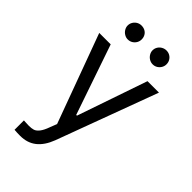

<svg xmlns="http://www.w3.org/2000/svg" viewBox="-279 -808 1088 1088"><g transform="rotate(45 264.5 -264.5)"><path d="M74.2 197.3V122.1L89.8 123Q97.7 124 115.2 124Q136.7 124 150.9 119.6Q165 115.2 179.2 97.7Q193.4 80.1 206.1 43.9L221.7 3.9L25.4 -530.3H117.2L261.7 -109.4H267.6L412.1 -530.3H503.9L279.3 76.2Q255.9 137.7 216.8 168.5Q177.7 199.2 121.1 199.2Q95.7 199.2 74.2 197.3ZM109.4 -673.8Q109.4 -689.5 117.2 -702.1Q125 -714.8 137.7 -722.2Q150.4 -729.5 165 -729.5Q181.6 -729.5 194.3 -722.7Q207 -715.8 214.4 -703.1Q221.7 -690.4 221.7 -673.8Q221.7 -659.2 214.4 -646.5Q207 -633.8 194.3 -626Q181.6 -618.2 165 -618.2Q151.4 -618.2 138.2 -626Q125 -633.8 117.2 -647Q109.4 -660.2 109.4 -673.8ZM308.6 -673.8Q308.6 -689.5 316.4 -702.1Q324.2 -714.8 337.4 -722.2Q350.6 -729.5 365.2 -729.5Q380.9 -729.5 393.6 -722.2Q406.2 -714.8 413.6 -702.1Q420.9 -689.5 420.9 -673.8Q420.9 -659.2 413.6 -646.5Q406.2 -633.8 393.6 -626Q380.9 -618.2 365.2 -618.2Q350.6 -618.2 337.4 -626Q324.2 -633.8 316.4 -647Q308.6 -660.2 308.6 -673.8Z"/></g></svg>

Font: WEMIX Pretendard Variable
Style: Regular
Weight: 400
Designer: Base glyphs from Inter by Rasmus Andersson; Hangeul glyphs from Noto Sans CJK(Source Han Sans) by Jang Soo-young and Kan
Foundry: Kil Hyung-jin
Version: Version 1.000;Glyphs 3.2 (3208)